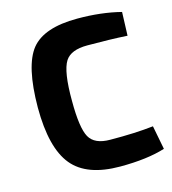

<svg xmlns="http://www.w3.org/2000/svg" viewBox="-107 -790 797 890"><g transform="rotate(-15 291.5 -345.0)"><path d="M577 -15Q491 12 361 12Q201 12 132 -72Q62 -157 62 -351Q63 -551 124 -627Q185 -702 345 -702Q460 -702 554 -678L550 -565Q468 -570 358 -570Q279 -570 252 -528Q222 -481 223 -339Q223 -210 248 -165Q273 -120 348 -120Q467 -119 555 -129Z"/></g></svg>

Font: Taylor Sans Bold LRS
Style: Bold
Weight: 700
Italic angle: -8°
Designer: Natanael Gama
Version: Version 1.001 September 8, 2015